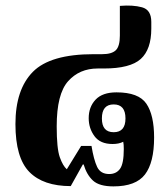

<svg xmlns="http://www.w3.org/2000/svg" viewBox="-20 -653 598 684"><path d="M529 -163Q529 -243 501.5 -283.5Q474 -324 395 -324Q345 -324 320.5 -298Q296 -272 296 -232Q296 -196 316.5 -168Q337 -140 381 -140Q404 -140 419 -148Q421 -139 421 -122Q421 -70 407.5 -51.5Q394 -33 369 -33Q338 -33 326 -58.5Q314 -84 306 -133H269L218 -50Q204 -62 193 -93Q182 -124 182 -203Q182 -318 222.5 -363.5Q263 -409 328 -409H350Q444 -409 481.5 -443Q519 -477 519 -551V-575Q519 -618 486 -627Q453 -636 407 -632V-526Q407 -488 392.5 -474Q378 -460 344 -460H314Q159 -460 97 -397Q35 -334 35 -211Q35 -91 84.5 -40.5Q134 10 232 10L275 -67H278Q289 -30 311.5 -9.5Q334 11 384 11Q464 11 496.5 -31.5Q529 -74 529 -163ZM385 -182Q343 -182 343 -231Q343 -281 385 -281Q427 -281 427 -231Q427 -182 385 -182Z"/></svg>

Font: Noto Serif Thai Condensed Extra
Style: Regular
Weight: 800
Width: 3
Designer: Monotype Design Team
Foundry: Monotype Imaging Inc.
Version: Version 1.901